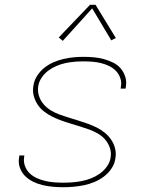

<svg xmlns="http://www.w3.org/2000/svg" viewBox="-20 -776 640 804"><path d="M245 8Q223 8 201 6Q179 4 158 -1Q137 -6 118 -15.5Q99 -25 84.5 -39.5Q70 -54 63 -74.5Q56 -95 60 -117Q60 -119 60.5 -121Q61 -123 61 -125H82Q82 -123 81.5 -121.5Q81 -120 81 -118Q78 -99 84.5 -81Q91 -63 104 -50.5Q117 -38 133.5 -30.5Q150 -23 168.5 -18.5Q187 -14 206.5 -12.5Q226 -11 245 -11Q264 -11 283.5 -12.5Q303 -14 323 -18Q343 -22 362 -29.5Q381 -37 398 -49Q415 -61 427.5 -78.5Q440 -96 443 -115Q447 -137 440 -157Q433 -177 420 -192Q407 -207 389.5 -217Q372 -227 352.5 -234Q333 -241 313.5 -247Q294 -253 274 -259Q254 -265 235 -272Q216 -279 198 -288Q180 -297 164 -309.5Q148 -322 137 -339Q126 -356 121 -376Q116 -396 120 -418Q123 -439 135.5 -458.5Q148 -478 165.5 -492Q183 -506 203.5 -515Q224 -524 245.5 -529Q267 -534 288 -536Q309 -538 330 -538Q352 -538 373.5 -536Q395 -534 415 -528.5Q435 -523 453.5 -514Q472 -505 485 -490Q498 -475 504.5 -454.5Q511 -434 507 -413Q507 -411 506.5 -409Q506 -407 506 -405H485Q486 -407 486 -408.5Q486 -410 486 -412Q490 -430 484 -448Q478 -466 466 -478.5Q454 -491 438 -499Q422 -507 404 -511.5Q386 -516 367.5 -517.5Q349 -519 330 -519Q311 -519 292.5 -517.5Q274 -516 255 -512Q236 -508 217 -500Q198 -492 182 -480Q166 -468 154.5 -451Q143 -434 140 -415Q137 -393 143.5 -373.5Q150 -354 163 -339Q176 -324 193.5 -313.5Q211 -303 230.5 -296Q250 -289 269.5 -283Q289 -277 308.5 -271Q328 -265 347.5 -258Q367 -251 385 -242Q403 -233 418.5 -220.5Q434 -208 445.5 -191Q457 -174 462 -154Q467 -134 463 -112Q460 -90 447 -70.5Q434 -51 415.5 -37Q397 -23 375.5 -14Q354 -5 332 -0.5Q310 4 288.5 6Q267 8 245 8ZM243 -605 226 -619 357 -756H380L465 -617L446 -607L366 -741Z"/></svg>

Font: Iosevka Curly Thin Extended
Style: Italic
Weight: 100
Width: 7
Italic angle: -9°
Monospace: yes
Designer: Belleve Invis
Foundry: Belleve Invis
Version: Version 11.1.0; ttfautohint (v1.8.3)